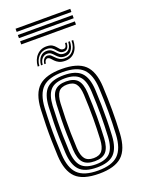

<svg xmlns="http://www.w3.org/2000/svg" viewBox="-168 -982 790 1065"><g transform="rotate(-20 227.0 -449.0)"><path d="M227.2 8.7Q131.1 8.7 89.7 -32Q48.3 -72.7 43.4 -162Q41.2 -208.8 40.3 -253.3Q39.3 -297.7 40.2 -343.2Q41 -388.7 43.4 -438.4Q48.5 -530.9 92 -569.8Q135.5 -608.7 227.2 -608.7Q320.6 -608.7 363.1 -569.1Q405.6 -529.4 410.3 -438.2Q413.7 -368 413.9 -300.5Q414.2 -233 410.3 -162Q405 -69.5 361.9 -30.4Q318.7 8.7 227.2 8.7ZM227.2 -9.6Q309 -9.6 345.9 -45.7Q382.8 -81.8 387.4 -163.3Q391.1 -232.7 391.1 -297.9Q391 -363.1 387.4 -437.1Q383.2 -517.9 346.6 -554.1Q310 -590.4 227.2 -590.4Q145.5 -590.4 108.2 -554.8Q70.9 -519.2 66.3 -437.1Q63.6 -383.8 62.9 -338.7Q62.1 -293.6 63.1 -251.2Q64.1 -208.9 66.3 -163.2Q70.5 -82.3 107.3 -45.9Q144.1 -9.6 227.2 -9.6ZM227.2 -27.9Q155.1 -27.9 124.1 -60.6Q93 -93.4 89.1 -165.1Q86.8 -212.1 85.9 -255.4Q85 -298.7 85.9 -342.8Q86.8 -386.8 89.3 -435.7Q93.3 -509.4 125.6 -540.8Q158 -572.1 227.2 -572.1Q297.6 -572.1 329.1 -540.2Q360.7 -508.3 364.5 -436.1Q367 -386.2 367.8 -342.2Q368.6 -298.3 367.8 -255.2Q367.1 -212.2 364.5 -164.6Q360.5 -92.8 329.1 -60.4Q297.8 -27.9 227.2 -27.9ZM227.2 -46.3Q285.1 -46.3 311.6 -74.2Q338.1 -102.1 341.7 -166.8Q345.2 -232.1 345.3 -295.2Q345.4 -358.3 341.7 -434Q338.4 -499.3 311.4 -526.5Q284.4 -553.7 227.2 -553.7Q167.3 -553.7 141.4 -525Q115.5 -496.3 112 -433.7Q109.8 -389.2 108.9 -346.5Q107.9 -303.7 108.7 -259.5Q109.6 -215.2 112 -165.8Q115.5 -102 142.1 -74.1Q168.6 -46.3 227.2 -46.3ZM227.2 -64.6Q180.7 -64.6 159.2 -88.3Q137.8 -112.1 134.9 -166.5Q132.7 -214 131.8 -257Q130.8 -300 131.7 -343.1Q132.5 -386.1 134.9 -433Q137.9 -488.7 159.8 -512Q181.6 -535.4 227.2 -535.4Q273.4 -535.4 294.8 -511.7Q316.1 -488.1 318.8 -433.2Q322.6 -356.9 322.4 -294.2Q322.1 -231.5 318.8 -167.4Q315.8 -112.4 294.5 -88.5Q273.3 -64.6 227.2 -64.6ZM227.2 -82.9Q261.7 -82.9 277.6 -103Q293.4 -123 295.9 -168.5Q299.1 -231.5 299.4 -292.5Q299.7 -353.5 295.9 -432.1Q293.7 -476.8 278 -497Q262.2 -517.1 227.2 -517.1Q191.4 -517.1 175.8 -496.5Q160.3 -475.8 157.8 -432Q155.5 -383.8 154.6 -341.7Q153.8 -299.6 154.6 -257.7Q155.5 -215.7 157.8 -167.6Q160.3 -123.5 176.1 -103.2Q191.9 -82.9 227.2 -82.9ZM108.5 -666.4Q111.2 -707.5 135.1 -732.1Q159 -756.8 195.2 -755.2Q214.7 -754.5 225.8 -747.5Q236.9 -740.5 244 -731.6Q251.1 -722.6 257.8 -715.8Q264.4 -709 274.8 -708.6Q285 -708 289.9 -715.3Q294.8 -722.5 295.6 -737.3H304.6Q303.8 -716.1 296 -705.2Q288.2 -694.2 271.9 -694.6Q258.4 -694.9 250.1 -701.7Q241.9 -708.4 234.8 -717.2Q227.7 -726 217.8 -733.1Q208 -740.1 191.3 -741.1Q161.5 -742.9 140.9 -721.8Q120.3 -700.6 118.2 -666.4ZM128 -666.4Q130.3 -698.1 146.7 -715.3Q163.1 -732.6 187 -731.1Q202.5 -730.3 212 -723.2Q221.5 -716.2 229 -707.2Q236.4 -698.3 245.4 -691.4Q254.4 -684.5 269.1 -684Q289.2 -683.2 301.1 -697.1Q313 -711 314.4 -737.3H324.2Q323.3 -703.6 308.3 -685.2Q293.2 -666.7 267.3 -667.7Q250.6 -668.2 240.1 -675.2Q229.5 -682.2 221.6 -691.4Q213.7 -700.5 205.1 -707.6Q196.5 -714.7 183.5 -715.4Q165.1 -716.6 152.1 -702.8Q139.2 -688.9 137.9 -666.4ZM147.6 -666.4Q149.1 -685.1 158.5 -695.7Q167.9 -706.4 181.4 -705.3Q192.1 -704.6 199.9 -697.7Q207.8 -690.7 215.9 -681.8Q224.1 -672.8 235.4 -665.9Q246.7 -659 264.4 -658.3Q295.3 -656.9 314.4 -678.7Q333.4 -700.5 333.9 -737.3H343.8Q342.5 -692.7 320.5 -667.8Q298.4 -642.9 260.4 -644Q239.9 -644.6 226.8 -651.4Q213.7 -658.2 205.3 -667Q197 -675.9 190.7 -682.8Q184.4 -689.8 177.3 -690.8Q169.9 -692 163.5 -685.5Q157.2 -679 156.8 -666.4ZM64.6 -887.1V-905.6H387.6V-887.1ZM64.6 -813V-831.5H387.6V-813ZM64.6 -850.1V-868.6H387.6V-850.1Z"/></g></svg>

Font: Big Shoulders Inline Text Thin
Style: Regular
Weight: 100
Designer: Patric King
Foundry: XO Type Co
Version: Version 2.002